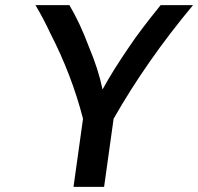

<svg xmlns="http://www.w3.org/2000/svg" viewBox="-20 -727 771 747"><path d="M385 0 422 -265Q550 -490 731 -707H605Q524 -607 484 -547Q420 -454 379 -379Q363 -457 325 -547Q291 -638 250 -707H118Q150 -653 175 -599Q259 -436 303 -265L266 0Z"/></svg>

Font: Brisa Sans Medium
Style: Italic
Weight: 600
Italic angle: -8°
Designer: Dalton Maag Ltd
Foundry: Dalton Maag Ltd
Version: Version 1.101;July 10, 2019;FontCreator 11.5.0.2425 64-bit